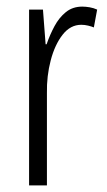

<svg xmlns="http://www.w3.org/2000/svg" viewBox="-20 -561 323 581"><path d="M229 -541Q239 -541 251 -539Q263 -537 274 -532L264 -478Q257 -481 246.5 -483.5Q236 -486 226 -486Q193 -486 169.5 -456Q146 -426 133.5 -378.5Q121 -331 122 -279V0H68V-532H110L118 -427H121Q131 -456 145 -482Q159 -508 179.5 -524.5Q200 -541 229 -541Z"/></svg>

Font: Noto Sans Tamil ExtraCondensed Light
Style: Regular
Weight: 300
Width: 2
Designer: Jelle Bosma - Monotype Design Team
Foundry: Monotype Imaging Inc.
Version: Version 2.004; ttfautohint (v1.8.4.7-5d5b)